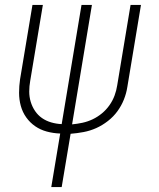

<svg xmlns="http://www.w3.org/2000/svg" viewBox="-20 -540 640 775"><path d="M187 215 223 -1Q195 -2 169 -9Q143 -16 122 -30.5Q101 -45 86 -66Q71 -87 64 -112.5Q57 -138 57 -165.5Q57 -193 61 -220L111 -520H153L102 -214Q98 -192 98 -170.5Q98 -149 104 -129Q110 -109 121.5 -92Q133 -75 149.5 -63.5Q166 -52 186.5 -46Q207 -40 229 -39L309 -520H351L271 -38Q292 -40 313 -44.5Q334 -49 354 -58.5Q374 -68 391.5 -82.5Q409 -97 422 -115.5Q435 -134 442.5 -154.5Q450 -175 453 -195L507 -520H549L494 -189Q490 -163 480 -138Q470 -113 454 -91Q438 -69 415.5 -51.5Q393 -34 368.5 -23Q344 -12 317.5 -7Q291 -2 265 0L229 215Z"/></svg>

Font: Iosevka XLt Ex Obl
Style: Regular
Weight: 200
Width: 7
Italic angle: -9°
Monospace: yes
Designer: Belleve Invis
Foundry: Belleve Invis
Version: Version 32.5.0; ttfautohint (v1.8.4)